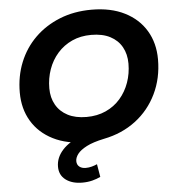

<svg xmlns="http://www.w3.org/2000/svg" viewBox="-61 -769 966 1057"><g transform="rotate(-5 422.0 -240.0)"><path d="M351 232Q295 232 260 206Q225 180 225 133Q225 83 262.5 41.5Q300 0 372 -27L392 12Q286 12 209.5 -26.5Q133 -65 92 -133.5Q51 -202 51 -292Q51 -382 82 -458.5Q113 -535 170.5 -591.5Q228 -648 307.5 -680Q387 -712 484 -712Q590 -712 666.5 -673.5Q743 -635 784 -566.5Q825 -498 825 -408Q825 -304 783.5 -218Q742 -132 667 -75Q592 -18 491 2Q429 15 393.5 33.5Q358 52 343 72Q328 92 328 111Q328 131 341.5 142Q355 153 377 153Q394 153 410.5 148.5Q427 144 440 138L452 209Q432 219 406.5 225.5Q381 232 351 232ZM406 -126Q465 -126 512.5 -147.5Q560 -169 593 -207Q626 -245 643.5 -294.5Q661 -344 661 -399Q661 -451 639 -490.5Q617 -530 574.5 -552Q532 -574 470 -574Q411 -574 364 -552.5Q317 -531 283.5 -493Q250 -455 232.5 -405.5Q215 -356 215 -301Q215 -249 237.5 -209.5Q260 -170 302.5 -148Q345 -126 406 -126Z"/></g></svg>

Font: Montserrat Thin
Style: Bold Italic
Weight: 700
Italic angle: -11.3°
Version: Version 9.000